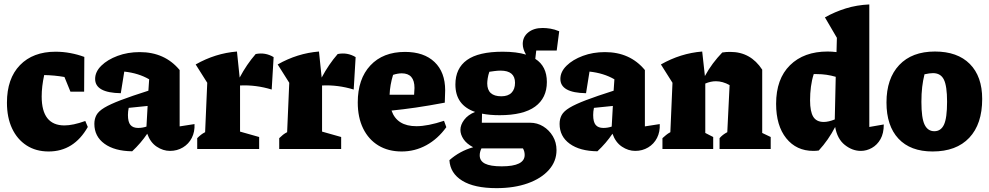

<svg xmlns="http://www.w3.org/2000/svg" viewBox="-20 -772 5126 995"><path d="M232 13Q166 13 117.5 -18.5Q69 -50 42.5 -106.5Q16 -163 16 -240Q16 -365 83.5 -434.5Q151 -504 268 -504Q306 -504 344 -497Q382 -490 417 -477L416 -297H345L314 -373Q263 -382 209 -383Q196 -324 196 -272Q196 -122 314 -122Q358 -122 422 -145L435 -114Q363 13 232 13Z M665 12Q574 11 521.5 -27Q469 -65 469 -130Q469 -156 480 -176Q491 -196 521 -214Q551 -232 606 -253Q661 -274 749 -302L753 -361Q698 -393 624 -401L606 -289Q473 -291 473 -363Q473 -400 505 -431.5Q537 -463 589.5 -482.5Q642 -502 704 -502Q834 -502 911 -409V-117L988 -129Q990 -89 974 -57.5Q958 -26 928 -8Q898 10 861 10Q825 10 792 -12Q759 -34 743 -79Q710 -30 665 12ZM643 -176Q643 -140 656 -124.5Q669 -109 696 -109Q718 -109 739 -116L745 -223L647 -213Q643 -194 643 -176Z M1002 0V-56Q1012 -66 1021.5 -73.5Q1031 -81 1043 -87L1054 -343L994 -438Q1096 -496 1208 -505L1222 -370Q1258 -438 1305 -492Q1355 -502 1398 -476L1388 -308Q1306 -333 1224 -329V-90L1323 -62V0Z M1427 0V-56Q1437 -66 1446.5 -73.5Q1456 -81 1468 -87L1479 -343L1419 -438Q1521 -496 1633 -505L1647 -370Q1683 -438 1730 -492Q1780 -502 1823 -476L1813 -308Q1731 -333 1649 -329V-90L1748 -62V0Z M2062 13Q1992 13 1941 -18Q1890 -49 1862 -106Q1834 -163 1834 -241Q1834 -363 1899.5 -433Q1965 -503 2079 -503Q2177 -503 2232 -450.5Q2287 -398 2287 -304L2285 -240Q2200 -224 2134.5 -214.5Q2069 -205 2009 -199Q2037 -118 2138 -118Q2197 -118 2281 -146L2293 -113Q2249 -52 2189.5 -19.5Q2130 13 2062 13ZM2017 -384Q2001 -332 1999 -281H2126L2128 -316Q2128 -392 2062 -392Q2052 -392 2040.5 -390Q2029 -388 2017 -384Z M2569 -175Q2518 -175 2478 -183L2477 -136H2727Q2764 -136 2795 -117Q2826 -98 2845 -66Q2864 -34 2864 6Q2864 64 2824.5 108.5Q2785 153 2715 178Q2645 203 2553 203Q2438 203 2375.5 164.5Q2313 126 2309 58Q2362 11 2432 -9Q2398 -27 2382 -51Q2366 -75 2366 -99Q2366 -125 2385.5 -151Q2405 -177 2442 -192Q2340 -227 2340 -334Q2340 -418 2400 -461Q2460 -504 2585 -504Q2657 -504 2706 -489Q2689 -518 2689 -544Q2689 -581 2717.5 -604Q2746 -627 2792 -627Q2811 -627 2832.5 -623.5Q2854 -620 2878 -610L2865 -510H2759L2754 -467Q2814 -429 2814 -347Q2814 -264 2753 -219.5Q2692 -175 2569 -175ZM2578 -273Q2613 -273 2631 -291.5Q2649 -310 2649 -343Q2649 -406 2574 -406Q2561 -406 2544.5 -404Q2528 -402 2516 -400Q2510 -383 2507.5 -366.5Q2505 -350 2505 -340Q2505 -273 2578 -273ZM2466 33Q2466 62 2493.5 76Q2521 90 2580 90Q2699 90 2699 31Q2699 12 2690 -3H2475Q2466 15 2466 33Z M3076 12Q2985 11 2932.5 -27Q2880 -65 2880 -130Q2880 -156 2891 -176Q2902 -196 2932 -214Q2962 -232 3017 -253Q3072 -274 3160 -302L3164 -361Q3109 -393 3035 -401L3017 -289Q2884 -291 2884 -363Q2884 -400 2916 -431.5Q2948 -463 3000.5 -482.5Q3053 -502 3115 -502Q3245 -502 3322 -409V-117L3399 -129Q3401 -89 3385 -57.5Q3369 -26 3339 -8Q3309 10 3272 10Q3236 10 3203 -12Q3170 -34 3154 -79Q3121 -30 3076 12ZM3054 -176Q3054 -140 3067 -124.5Q3080 -109 3107 -109Q3129 -109 3150 -116L3156 -223L3058 -213Q3054 -194 3054 -176Z M3413 0V-56Q3422 -64 3431.5 -72Q3441 -80 3454 -87L3465 -343L3405 -438Q3507 -496 3619 -505L3633 -378Q3652 -413 3674.5 -443Q3697 -473 3723 -500Q3734 -502 3744.5 -502.5Q3755 -503 3765 -503Q3870 -503 3930 -411V-83L3974 -62V0H3709V-56Q3724 -74 3749 -87L3761 -331Q3725 -351 3690 -351Q3663 -351 3635 -339V-83L3676 -62V0Z M4379 -751 4378 -752H4379ZM4195 10Q4107 10 4054.5 -55.5Q4002 -121 4002 -234Q4002 -363 4074 -434Q4146 -505 4269 -505Q4291 -505 4315 -502L4317 -576L4255 -682Q4307 -711 4363.5 -728.5Q4420 -746 4485 -749V-114L4560 -127Q4560 -81 4543 -51Q4526 -21 4498.5 -5.5Q4471 10 4441 10Q4397 10 4358 -21Q4319 -52 4308 -114Q4291 -81 4269.5 -50Q4248 -19 4223 8Q4216 9 4209 9.5Q4202 10 4195 10ZM4178 -252Q4178 -194 4194.5 -167Q4211 -140 4249 -140Q4273 -140 4306 -153L4311 -374Q4263 -388 4214 -388Q4205 -388 4197 -388Q4187 -357 4182.5 -322.5Q4178 -288 4178 -252Z M4813 13Q4698 13 4636 -53.5Q4574 -120 4574 -241Q4574 -365 4640 -435Q4706 -505 4825 -505Q4942 -505 5006 -440.5Q5070 -376 5070 -259Q5070 -129 5003 -58Q4936 13 4813 13ZM4822 -92Q4856 -92 4872 -126Q4888 -160 4888 -245Q4888 -326 4871.5 -359.5Q4855 -393 4815 -393Q4798 -393 4771 -387Q4763 -355 4759 -321Q4755 -287 4755 -244Q4755 -160 4771.5 -126Q4788 -92 4822 -92Z"/></svg>

Font: Piazzolla ExtraBold
Style: Regular
Weight: 800
Designer: Juan Pablo del Peral
Foundry: Huerta Tipografica
Version: Version 1.330